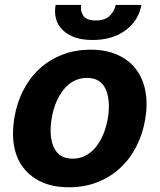

<svg xmlns="http://www.w3.org/2000/svg" viewBox="-20 -756 654 786"><path d="M38.7 -273.1Q48.7 -333.8 74.6 -384.9Q100.5 -436.1 140.6 -473.4Q180.8 -510.7 233.8 -531.6Q286.9 -552.6 351.2 -552.6Q413.4 -552.6 460 -532Q506.7 -511.4 535.7 -474.1Q564.6 -436.8 574.9 -384.4Q585.2 -332 574.6 -268.5Q564.6 -208.1 538.5 -157Q512.4 -105.8 472.3 -68.5Q432.2 -31.2 379.1 -10.3Q326 10.7 262.1 10.7Q179 10.7 123.9 -25.2Q67.8 -61.8 46.3 -124.1Q24.9 -186.4 38.7 -273.1ZM200.3 -152.7Q221.6 -106.5 277 -106.5Q299.4 -106.5 317.8 -113.6Q336.3 -120.7 351.4 -133Q366.5 -145.2 378.2 -161.6Q389.9 -177.9 398.6 -196.6Q407.3 -215.2 413 -235.1Q418.7 -255 421.9 -273.8Q432.9 -345.5 412.6 -391Q392 -437.1 335.9 -437.1Q313.9 -437.1 295.3 -430Q276.6 -422.9 261.5 -410.5Q246.4 -398.1 234.6 -381.6Q222.7 -365.1 214 -346.4Q205.3 -327.8 199.6 -307.9Q193.9 -288 191.1 -269.2Q180 -197.8 200.3 -152.7ZM207.7 -735.8H312.1Q308.2 -711.3 321 -691.8Q333.8 -672.2 372.5 -672.2Q410.2 -672.2 429.7 -691.8Q448.9 -710.9 453.5 -735.8H558.9Q547.6 -671.9 494 -632.1Q440.3 -592.3 359.4 -592.3Q318.5 -592.3 288.7 -602.1Q258.9 -611.9 237.6 -632.1Q196.7 -671.5 207.7 -735.8Z"/></svg>

Font: Inter P
Style: Bold Italic
Weight: 700
Italic angle: 9.39999°
Designer: Rasmus Andersson
Foundry: rsms
Version: Version 3.018;git-588b23468